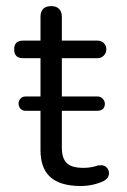

<svg xmlns="http://www.w3.org/2000/svg" viewBox="-20 -620 423 641"><path d="M56.6 -425.8H115.2V-297.9H65.4Q54.7 -297.9 48.8 -291Q42 -284.2 42 -274.4Q42 -259.8 53.7 -252.9Q58.6 -250 65.4 -250H115.2V-119.1Q115.2 -61.5 144.5 -32.2Q177.7 1 249 1Q290 1 326.2 -15.6Q343.8 -25.4 343.8 -42Q343.8 -55.7 332 -64.5Q325.2 -68.4 317.4 -68.4Q312.5 -68.4 304.7 -67.4Q302.7 -65.4 299.8 -65.4Q280.3 -59.6 258.8 -59.6Q218.8 -59.6 202.6 -75.7Q186.5 -91.8 186.5 -127V-250H305.7Q316.4 -250 324.2 -256.8Q330.1 -263.7 330.1 -273.4Q330.1 -283.2 322.8 -290.5Q315.4 -297.9 305.7 -297.9H186.5V-425.8H305.7Q318.4 -425.8 326.7 -434.6Q335 -443.4 335 -455.6Q335 -467.8 326.7 -476.1Q318.4 -484.4 305.7 -484.4H186.5V-563.5Q186.5 -581.1 177.2 -590.3Q168 -599.6 151.4 -599.6Q115.2 -599.6 115.2 -563.5V-484.4H56.6Q27.3 -484.4 27.3 -455.1Q27.3 -425.8 56.6 -425.8Z"/></svg>

Font: FakePearl
Style: ExtraLight
Weight: 300
Version: Version 1.2